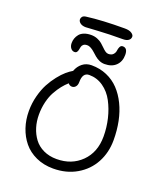

<svg xmlns="http://www.w3.org/2000/svg" viewBox="-179 -1128 1071 1255"><g transform="rotate(20 357.0 -500.5)"><path d="M226.1 -931.2Q201.7 -931.2 187.3 -942.1Q172.9 -953.1 172.9 -967.8Q172.9 -978 180.4 -986.6Q188 -995.1 205.1 -997.1Q312.5 -1011.2 469.2 -1011.2Q501 -1011.2 517.1 -1000.2Q533.2 -989.3 533.2 -977.1Q533.2 -960.4 519.5 -950.7Q505.9 -940.9 481.9 -940.9Q385.3 -940.9 306.9 -936Q228.5 -931.2 226.1 -931.2ZM423.8 -747.1Q403.8 -747.1 386 -755.1Q368.2 -763.2 355 -774.4Q341.8 -785.6 329.6 -796.9Q317.4 -808.1 303.5 -816.2Q289.6 -824.2 275.9 -824.2Q259.8 -824.2 250.7 -816.9Q241.7 -809.6 239.3 -799.3Q236.8 -789.1 235.1 -778.8Q233.4 -768.6 228 -761.2Q222.7 -753.9 211.9 -753.9Q196.3 -753.9 185.5 -767.8Q174.8 -781.7 174.8 -803.2Q174.8 -820.3 180.2 -835.7Q185.5 -851.1 196.8 -865.2Q208 -879.4 229 -887.7Q250 -896 277.8 -896Q301.3 -896 321.3 -887.9Q341.3 -879.9 354.7 -868.4Q368.2 -856.9 379.4 -845.5Q390.6 -834 401.9 -825.9Q413.1 -817.9 423.8 -817.9Q446.3 -817.9 457.5 -830.3Q468.8 -842.8 470.2 -857.4Q471.7 -872.1 477.8 -884.5Q483.9 -897 497.1 -897Q530.8 -897 530.8 -849.1Q530.8 -803.2 502.2 -775.1Q473.6 -747.1 423.8 -747.1ZM340.8 9.8Q274.9 9.8 221.4 -14.6Q168 -39.1 134 -80.6Q100.1 -122.1 82 -175.8Q64 -229.5 64 -290Q64 -344.7 77.4 -395.8Q90.8 -446.8 110.8 -484.1Q130.9 -521.5 156.2 -553.5Q181.6 -585.4 203.9 -604.5Q226.1 -623.5 246.1 -634.8Q258.8 -669.4 285.2 -690.2Q311.5 -710.9 348.1 -710.9Q405.8 -710.9 454.6 -689.9Q503.4 -668.9 539.1 -631.3Q574.7 -593.8 599.9 -542.2Q625 -490.7 637.5 -429.2Q649.9 -367.7 649.9 -299.8Q649.9 -213.4 612.3 -143.3Q574.7 -73.2 503.7 -31.7Q432.6 9.8 340.8 9.8ZM340.8 -56.2Q445.3 -56.2 512.7 -123Q580.1 -189.9 580.1 -299.8Q580.1 -362.3 565.7 -422.6Q551.3 -482.9 524.4 -533.4Q497.6 -584 453.4 -615Q409.2 -646 355 -646Q309.1 -646 309.1 -580.1Q309.1 -559.1 298.8 -547.1Q288.6 -535.2 273.9 -535.2Q257.8 -535.2 247.1 -548.8Q226.6 -530.8 208.3 -507.8Q189.9 -484.9 172.1 -453.1Q154.3 -421.4 144 -378.9Q133.8 -336.4 133.8 -290Q133.8 -243.7 146.5 -202.4Q159.2 -161.1 183.8 -127.9Q208.5 -94.7 249 -75.4Q289.6 -56.2 340.8 -56.2Z"/></g></svg>

Font: Shantell Sans Normal
Style: Regular
Weight: 300
Designer: Stephen Nixon, Anya Danilova, Shantell Martin
Foundry: Arrow Type
Version: Version 1.006;[559af2be0]